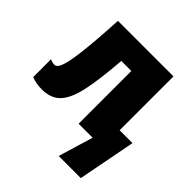

<svg xmlns="http://www.w3.org/2000/svg" viewBox="-199 -703 1056 1056"><g transform="rotate(45 328.5 -175.0)"><path d="M654 -134 589 203H417L478 0H369V-410H291Q278 -245 258 -157Q238 -69 199.5 -29.5Q161 10 91 10Q70 10 48 6Q26 2 11 -5V-144Q26 -135 46 -135Q65 -135 78 -170.5Q91 -206 102 -296.5Q113 -387 122 -553H554V-134Z"/></g></svg>

Font: Noto Sans Display Black Narrow
Style: Regular
Weight: 900
Width: 4
Designer: Monotype Design team
Foundry: Monotype Imaging Inc.
Version: Version 1.000